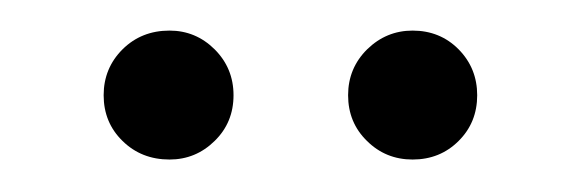

<svg xmlns="http://www.w3.org/2000/svg" viewBox="-20 -702 373 123"><path d="M88.6 -599.8Q105.4 -599.8 117.5 -611.7Q129.6 -623.5 129.6 -641Q129.6 -658.3 117.5 -670.4Q105.4 -682.4 88.6 -682.4Q70.6 -682.4 58.5 -670.4Q46.4 -658.3 46.4 -641Q46.4 -623.5 58.5 -611.7Q70.6 -599.8 88.6 -599.8ZM244.3 -599.8Q261.9 -599.8 273.8 -611.7Q285.7 -623.5 285.7 -641Q285.7 -658.3 273.8 -670.4Q261.9 -682.4 244.3 -682.4Q227.5 -682.4 215.2 -670.4Q203 -658.3 203 -641Q203 -623.5 215.1 -611.7Q227.1 -599.8 244.3 -599.8Z"/></svg>

Font: Anybody Thin Condensed
Style: Regular
Weight: 100
Width: 3
Version: Version 1.113;gftools[0.9.25]